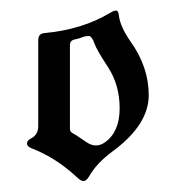

<svg xmlns="http://www.w3.org/2000/svg" viewBox="-20 -738 331 358"><path d="M38.1 -480Q51.3 -486.8 51.3 -502.9V-662.6Q51.3 -675.3 62.5 -676.3Q132.8 -682.6 185.1 -713.9Q192.4 -718.3 196.5 -718.3Q200.7 -718.3 201.7 -709Q204.1 -688.5 222.7 -661.6Q257.3 -613.8 257.3 -560.5Q257.3 -504.9 189 -455.1Q160.6 -434.1 146.5 -409.7Q141.1 -400.4 135.7 -400.4Q130.4 -400.4 122.1 -408.7Q83.5 -444.3 39.1 -461.4Q30.3 -464.8 30.3 -470.5Q30.3 -476.1 38.1 -480ZM110.4 -498Q110.4 -491.7 116.2 -489.3Q119.6 -487.8 141.6 -472.7Q150.4 -466.8 158.9 -466.8Q167.5 -466.8 175.8 -472.7Q203.1 -492.2 203.1 -535.9Q203.1 -579.6 181.4 -612.8Q159.7 -646 156.2 -656.7Q151.4 -670.9 145.3 -670.9Q139.2 -670.9 133.3 -668.5Q127.4 -666 118.9 -664.3Q110.4 -662.6 110.4 -653.3Z"/></svg>

Font: UnifrakturMaguntia19
Style: Book
Weight: 400
Designer: j. 'mach' wust, Gerrit Ansmann, Georg Duffner, based on a font by Peter Wiegel, original typeface by Carl Albert Fahrenw
Version: Version 2017-03-19